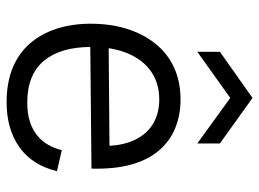

<svg xmlns="http://www.w3.org/2000/svg" viewBox="-124 -666 802 595"><g transform="rotate(90 277.5 -369.0)"><path d="M297 12Q237 12 191.5 -6.5Q146 -25 115.5 -60Q85 -95 69.5 -143Q54 -191 54 -249Q54 -309 69.5 -359.5Q85 -410 115 -448Q145 -486 189 -506.5Q233 -527 289 -527Q337 -527 377.5 -510.5Q418 -494 447 -460Q476 -426 490.5 -374Q505 -322 503 -251L99 -247V-304L456 -307L432 -265Q436 -330 419 -373.5Q402 -417 368.5 -439Q335 -461 289 -461Q239 -461 202.5 -436Q166 -411 146 -363.5Q126 -316 126 -250Q126 -155 169 -103.5Q212 -52 298 -52Q332 -52 357 -60Q382 -68 400 -82.5Q418 -97 429 -116.5Q440 -136 446 -159L511 -144Q502 -107 484 -78Q466 -49 438.5 -29Q411 -9 376 1.5Q341 12 297 12ZM141 -579V-649L284 -750L425 -649V-579L284 -681Z"/></g></svg>

Font: Bricolage Grotesque Light
Style: Regular
Weight: 300
Designer: Mathieu Triay
Foundry: Atelier Triay
Version: Version 1.000;gftools[0.9.30]